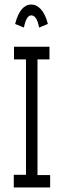

<svg xmlns="http://www.w3.org/2000/svg" viewBox="-20 -830 290 850"><path d="M86 -708C92 -741 103 -762 118 -762C133 -762 146 -748 153 -708L192 -724C177 -783 149 -810 118 -810C87 -810 62 -783 47 -724ZM41 0H202V-55H146V-567H199V-623H42V-567H95V-56H41Z"/></svg>

Font: Inconsolata UltraCondensed Thin
Style: Regular
Weight: 100
Width: 1
Monospace: yes
Designer: Raph Levien, Cyreal, Brenton Simpson
Foundry: Raph Levien, Cyreal, Google
Version: Version 3.100